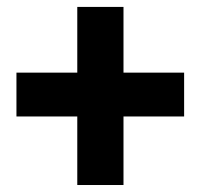

<svg xmlns="http://www.w3.org/2000/svg" viewBox="-20 -609 586 558"><path d="M338.9 -397.9H515.1V-270.5H338.9V-71.3H204.6V-270.5H27.8V-397.9H204.6V-588.9H338.9Z"/></svg>

Font: MAUL Bold
Style: Bold
Weight: 700
Designer: MAUL
Version: Version 1.0; 2020; ttfautohint (v1.8.3)